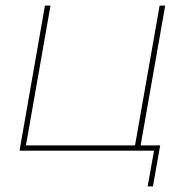

<svg xmlns="http://www.w3.org/2000/svg" viewBox="-20 -540 663 688"><path d="M552 -520H572L483 -14H463ZM528 128H509L532 0H50L141 -520H161L73 -19H554Z"/></svg>

Font: Fixel Italic Variable 20240409 Display Thin
Style: Italic
Weight: 100
Italic angle: -10°
Designer: AlfaBravo + MacPaw
Foundry: Kyrylo Tkachov, Marchela Mozhyna, Serhii Makarenko, Maria Weinstein, Zakhar Kryvoshyya
Version: Version 1.211;Glyphs 3.2 (3225)